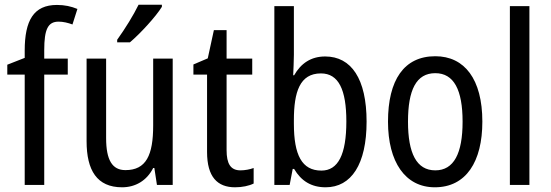

<svg xmlns="http://www.w3.org/2000/svg" viewBox="-20 -786 2340 816"><path d="M268 -469V-537H168V-573C168 -662 184 -694 229 -694C249 -694 269 -689 288 -682L309 -748C282 -759 255 -765 222 -765C123 -765 85 -699 85 -571V-540L11 -511V-469H85V0H168V-469Z M668 -757V-766H569C547 -721 513 -666 478 -617V-606H532C575 -642 643 -716 668 -757ZM714 -537H631V-253C631 -126 601 -63 513 -63C457 -63 431 -106 431 -199V-537H348V-186C348 -62 392 10 499 10C555 10 604 -18 631 -72H636L647 0H714Z M1002 -62C960 -62 943 -90 943 -148V-469H1052V-537H943V-658H889L863 -538L802 -512V-469H860V-140C860 -34 904 10 979 10C1009 10 1038 4 1058 -6V-72C1042 -66 1021 -62 1002 -62Z M1229 -553V-760H1146V0H1211L1224 -68H1230C1260 -17 1303 10 1364 10C1473 10 1538 -88 1538 -269C1538 -451 1473 -546 1362 -546C1302 -546 1259 -517 1230 -466H1226C1227 -493 1229 -524 1229 -553ZM1344 -474C1419 -474 1452 -405 1452 -270C1452 -129 1417 -61 1346 -61C1263 -61 1229 -127 1229 -260V-275C1229 -395 1254 -474 1344 -474Z M2030 -269C2030 -450 1954 -547 1830 -547C1697 -547 1629 -446 1629 -269C1629 -98 1702 10 1828 10C1961 10 2030 -99 2030 -269ZM1714 -269C1714 -404 1749 -475 1830 -475C1909 -475 1946 -404 1946 -269C1946 -134 1909 -62 1830 -62C1750 -62 1714 -135 1714 -269Z M2230 0V-760H2147V0Z"/></svg>

Font: Noto Sans Sinhala UI Condensed
Style: Regular
Weight: 400
Width: 3
Designer: Jelle Bosma - Monotype Design Team
Foundry: Monotype Imaging Inc.
Version: Version 2.006